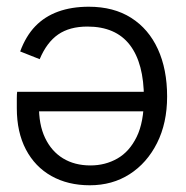

<svg xmlns="http://www.w3.org/2000/svg" viewBox="-20 -539 552 571"><path d="M244 -519Q318 -519 370 -486Q422 -453 449.5 -393Q477 -333 477 -252Q477 -173 447 -113.5Q417 -54 365.5 -21Q314 12 247 12Q182 12 133 -15.5Q84 -43 57 -94.5Q30 -146 30 -217Q30 -232 30 -245.5Q30 -259 31 -266H434V-208H68L96 -226Q95 -169 114 -129Q133 -89 167.5 -68Q202 -47 249 -47Q293 -47 329 -67.5Q365 -88 386.5 -132Q408 -176 408 -247Q408 -351 366 -405.5Q324 -460 240 -460Q187 -460 153 -436.5Q119 -413 98 -363L40 -386Q57 -432 85 -461Q113 -490 153 -504.5Q193 -519 244 -519Z"/></svg>

Font: TikTok Sans Light
Style: Regular
Weight: 300
Version: Version 4.000